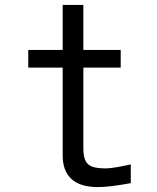

<svg xmlns="http://www.w3.org/2000/svg" viewBox="-20 -753 640 781"><path d="M235 -120V-478H95V-550H235V-733H319V-550H471V-478H319V-150Q319 -117 327.5 -99.5Q336 -82 355.5 -75Q375 -68 411 -68Q427 -68 457 -73.2Q487 -78.5 512 -84V-8Q425.5 8 378 8Q306 8 270.5 -25Q235 -58 235 -120Z"/></svg>

Font: JuliaMono Latin
Style: Regular
Weight: 400
Monospace: yes
Designer: cormullion
Foundry: corm
Version: Version 0.049; ttfautohint (v1.8.4)